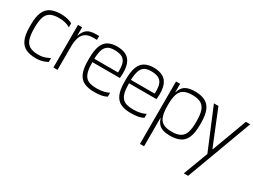

<svg xmlns="http://www.w3.org/2000/svg" viewBox="-64 -1389 3258 2474"><g transform="rotate(30 1564.5 -152.5)"><path d="M480 -548Q453 -565 411.5 -577Q370 -589 312 -589Q227 -589 181 -561Q135 -533 117.5 -474.5Q100 -416 100 -326V-309Q100 -219 118 -160.5Q136 -102 182.5 -73.5Q229 -45 312 -45Q370 -45 411.5 -60Q453 -75 480 -90V-33Q459 -20 432 -10Q405 0 374.5 5.5Q344 11 309 11Q221 11 161 -17Q101 -45 70 -113.5Q39 -182 39 -302V-332Q39 -452 69.5 -520.5Q100 -589 160 -617.5Q220 -646 309 -646Q344 -646 375.5 -641Q407 -636 433.5 -627.5Q460 -619 480 -606Z M567 0V-634H628V-512H631Q651 -567 678.5 -596Q706 -625 743 -635.5Q780 -646 828 -646H875V-589H817Q747 -589 705.5 -561Q664 -533 646 -477Q628 -421 628 -334V0Z M1178 11Q1088 11 1027.5 -17Q967 -45 937 -113.5Q907 -182 907 -302V-332Q907 -450 933.5 -518.5Q960 -587 1013.5 -616.5Q1067 -646 1147 -646Q1228 -645 1282.5 -615.5Q1337 -586 1362 -517.5Q1387 -449 1378 -332L1376 -311H967Q967 -230 979 -178.5Q991 -127 1017 -97.5Q1043 -68 1083.5 -56.5Q1124 -45 1181 -45Q1237 -45 1284 -55.5Q1331 -66 1362 -84V-26Q1327 -5 1278.5 3Q1230 11 1178 11ZM967 -361H1320Q1324 -438 1310.5 -488Q1297 -538 1258 -563Q1219 -588 1147 -589Q1076 -591 1038 -565.5Q1000 -540 984.5 -489Q969 -438 967 -361Z M1723 11Q1633 11 1572.5 -17Q1512 -45 1482 -113.5Q1452 -182 1452 -302V-332Q1452 -450 1478.5 -518.5Q1505 -587 1558.5 -616.5Q1612 -646 1692 -646Q1773 -645 1827.5 -615.5Q1882 -586 1907 -517.5Q1932 -449 1923 -332L1921 -311H1512Q1512 -230 1524 -178.5Q1536 -127 1562 -97.5Q1588 -68 1628.5 -56.5Q1669 -45 1726 -45Q1782 -45 1829 -55.5Q1876 -66 1907 -84V-26Q1872 -5 1823.5 3Q1775 11 1723 11ZM1512 -361H1865Q1869 -438 1855.5 -488Q1842 -538 1803 -563Q1764 -588 1692 -589Q1621 -591 1583 -565.5Q1545 -540 1529.5 -489Q1514 -438 1512 -361Z M2025 295V-634H2086V-512H2090Q2112 -587 2163.5 -616.5Q2215 -646 2305 -646Q2392 -646 2451.5 -617.5Q2511 -589 2541.5 -520.5Q2572 -452 2572 -332V-302Q2572 -182 2541.5 -113.5Q2511 -45 2451.5 -17Q2392 11 2305 11Q2214 11 2163 -20Q2112 -51 2090 -125H2086V295ZM2298 -45Q2382 -45 2428.5 -73Q2475 -101 2493 -159.5Q2511 -218 2511 -308V-325Q2511 -416 2492.5 -474.5Q2474 -533 2427.5 -561Q2381 -589 2298 -589Q2214 -589 2168 -561Q2122 -533 2104 -474.5Q2086 -416 2086 -326V-308Q2086 -218 2104 -159.5Q2122 -101 2167.5 -73Q2213 -45 2298 -45Z M2704 341 2842 -27 2589 -634H2656L2867 -114H2872L3065 -634H3129L2768 341Z"/></g></svg>

Font: Matangi
Style: Regular
Weight: 400
Designer: Prashant Pant
Foundry: The Graphic Ant
Version: Version 3.002